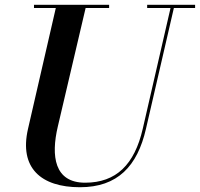

<svg xmlns="http://www.w3.org/2000/svg" viewBox="-20 -770 838 805"><path d="M122.5 -750V-736.5H214L97.5 -230C59.5 -66 152 15 315 15C473 15 556 -73 592 -230L709 -736.5H798V-750H597V-736.5H695L578.5 -230C544 -80 467 -4 337 -4C208 -4 193 -115 222.5 -240L339 -736.5H437.5V-750Z"/></svg>

Font: Bodoni* 16pt Medium
Style: Italic
Weight: 500
Italic angle: -13°
Version: Version 2.3